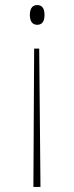

<svg xmlns="http://www.w3.org/2000/svg" viewBox="-20 -562 291 759"><path d="M127 -542C112 -542 98 -533 98 -503C98 -473 112 -464 127 -464C143 -464 156 -473 156 -503C156 -533 143 -542 127 -542ZM135 -370H115L112 177H140Z"/></svg>

Font: Noto Serif Tamil SemiCondensed Thin
Style: Regular
Weight: 100
Width: 4
Designer: Indian Type Foundry, Tom Grace, and the Monotype Design Team
Foundry: Monotype Imaging Inc.
Version: Version 2.004